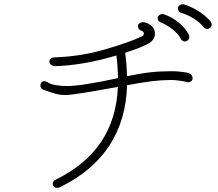

<svg xmlns="http://www.w3.org/2000/svg" viewBox="-20 -885 1040 917"><path d="M900 -511Q900 -503 893.5 -497.5Q887 -492 880 -492Q875 -492 873 -493Q865 -496 839.5 -499.5Q814 -503 799 -503Q753 -503 707.5 -497.5Q662 -492 587 -478Q582 -311 501.5 -188.5Q421 -66 266 9Q262 12 251 12Q244 12 238 7Q232 2 232 -7Q232 -15 236 -19.5Q240 -24 248 -28Q531 -167 543 -470Q328 -431 295 -431Q268 -431 244 -437.5Q220 -444 186 -457Q173 -462 173 -478Q173 -486 178 -491.5Q183 -497 191 -497Q200 -497 206 -493Q220 -483 246 -478.5Q272 -474 298 -474Q370 -474 544 -512Q542 -576 536 -620Q378 -573 243 -569Q233 -569 224.5 -575Q216 -581 216 -593Q216 -601 223.5 -606Q231 -611 240 -611Q365 -615 481.5 -649Q598 -683 655 -710Q667 -715 667 -724Q667 -733 658 -737Q639 -743 639 -761Q639 -769 646 -774Q653 -779 661 -779Q671 -779 681 -775Q720 -759 720 -724Q720 -695 689 -677Q653 -657 578 -633Q585 -580 587 -521Q647 -534 696.5 -539.5Q746 -545 802 -545Q818 -545 846 -542Q874 -539 881 -536Q900 -528 900 -511ZM953 -755Q935 -778 904 -797Q873 -816 847 -823Q830 -827 830 -846Q830 -853 836.5 -858.5Q843 -864 851 -865Q856 -865 858 -864Q890 -855 926 -833Q962 -811 986 -782Q989 -778 991 -769Q991 -759 984.5 -753Q978 -747 970 -747Q959 -747 953 -755ZM844 -699Q832 -723 804 -745Q776 -767 750 -777Q733 -783 733 -799Q733 -807 740.5 -812.5Q748 -818 756 -818Q761 -818 767 -815Q798 -805 830 -780Q862 -755 880 -723Q884 -717 884 -710Q884 -699 877.5 -693Q871 -687 863 -687Q851 -687 844 -699Z"/></svg>

Font: Tsukimi Rounded Light
Style: Regular
Weight: 300
Designer: Takashi Funayama
Foundry: Takashi Funayama
Version: Version 1.032; ttfautohint (v1.8.3)